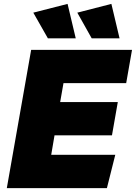

<svg xmlns="http://www.w3.org/2000/svg" viewBox="-20 -966 698 986"><path d="M243 -171H572L529 0H15L140 -710H658L628 -539H306L289 -442H585L555 -271H260ZM451 -769 377 -901 552 -946 594 -769ZM226 -769 151 -901 327 -946 369 -769Z"/></svg>

Font: Livvic Black
Style: Italic
Weight: 900
Italic angle: -10°
Designer: Jacques Le Bailly, Baron von Fonthausen
Version: Version 1.001; ttfautohint (v1.8.2)